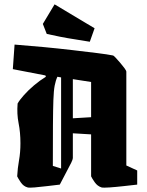

<svg xmlns="http://www.w3.org/2000/svg" viewBox="-20 -850 675 883"><path d="M61 -374Q70 -390 90 -412.5Q110 -435 136.5 -457.5Q163 -480 191 -497L189 -503L39 -532L47 -645Q112 -640 181 -633.5Q250 -627 313.5 -619.5Q377 -612 426 -606Q475 -600 499 -595Q502 -595 511.5 -585Q521 -575 532.5 -561.5Q544 -548 552.5 -536.5Q561 -525 561 -520V-89L611 -66V-1Q584 2 548.5 6Q513 10 484 12Q455 14 447 12Q428 6 415.5 -12Q403 -30 399 -39V-232L315 -237V-123Q315 -117 307.5 -101.5Q300 -86 289 -66L255 -1Q228 2 196 6Q164 10 139 12Q114 14 107 12Q88 7 75.5 -11.5Q63 -30 59 -39Q61 -77 67.5 -113Q74 -149 74 -191Q74 -241 65.5 -283.5Q57 -326 61 -374ZM223 -87 261 -75V-494L244 -497Q236 -480 231.5 -456.5Q227 -433 225.5 -390Q224 -347 223.5 -274.5Q223 -202 223 -87ZM399 -473 315 -486V-306L399 -311ZM393 -658Q365 -663 328.5 -668.5Q292 -674 256.5 -681Q221 -688 195 -694L177 -740L231 -830L415 -720Z"/></svg>

Font: Grenze Gotisch Black
Style: Regular
Weight: 900
Designer: Renata Polastri
Foundry: Omnibus-Type
Version: Version 1.001